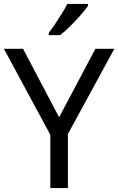

<svg xmlns="http://www.w3.org/2000/svg" viewBox="-20 -964 606 984"><path d="M283 -363 469 -714H566L328 -277V0H238V-273L0 -714H98ZM431 -934Q419 -916 394 -887.5Q369 -859 340.5 -830.5Q312 -802 288 -784H230V-796Q245 -815 262.5 -841Q280 -867 297 -894.5Q314 -922 325 -944H431Z"/></svg>

Font: Noto Sans Ogham
Style: Regular
Weight: 400
Designer: Monotype Design Team
Foundry: Monotype Imaging Inc.
Version: Version 2.001; ttfautohint (v1.8.4.7-5d5b)